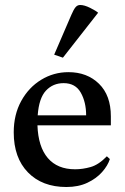

<svg xmlns="http://www.w3.org/2000/svg" viewBox="-20 -739 499 769"><path d="M246 10Q149 10 92 -48.5Q35 -107 35 -209Q35 -280 65 -334.5Q95 -389 145 -419.5Q195 -450 254 -450Q329 -450 376.5 -403.5Q424 -357 424 -273V-237H130Q133 -151 171.5 -106Q210 -61 281 -61Q311 -61 343 -70Q375 -79 408 -113L420 -102Q412 -76 389 -50Q366 -24 330 -7Q294 10 246 10ZM235 -406Q192 -406 164 -376Q136 -346 131 -277H325Q325 -330 303.5 -368Q282 -406 235 -406ZM232 -508 197 -520 266 -680Q275 -701 282.5 -710Q290 -719 301 -719Q318 -719 341 -707.5Q364 -696 373 -688Z"/></svg>

Font: Gulzar
Style: Regular
Weight: 400
Designer: Borna Izadpanah, Alice Savoie, Simon Cozens, Fiona Ross
Version: Version 1.000;[7b34f74]; ttfautohint (v1.8.4)